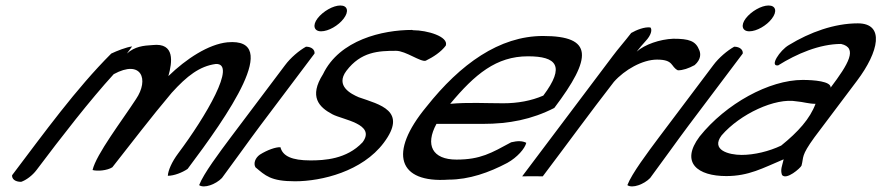

<svg xmlns="http://www.w3.org/2000/svg" viewBox="-20 -630 3209 699"><path d="M24 8C23 21 34 32 57 32C75 26 98 9 113 -11C204 -132 308 -266 394 -360C495 -415 524 -341 475 -269C425 -192 330 -68 317 -11C335 -6 370 -9 389 -21C460 -111 529 -202 605 -292C661 -354 707 -389 765 -397C845 -402 728 -204 629 -72C605 -40 592 -9 591 10C614 10 644 -2 663 -15C808 -208 1009 -494 808 -476C739 -469 658 -416 593 -353C607 -403 618 -475 536 -466C502 -464 471 -461 442 -435L461 -461C439 -458 406 -445 385 -435C257 -307 142 -148 24 8Z M1136 -563C1117 -538 1123 -516 1149 -516C1176 -516 1212 -537 1231 -562C1251 -588 1246 -610 1219 -610C1193 -610 1156 -589 1136 -563ZM820 -130C779 -75 721 2 705 44C723 57 766 41 788 18C832 -41 885 -116 927 -172L1125 -435C1127 -448 1115 -460 1094 -460C1069 -446 1038 -420 1018 -393Z M926 -67C909 -55 902 -35 910 -21C946 9 965 30 1054 30C1151 30 1299 -6 1377 -110C1465 -227 1363 -249 1286 -276C1258 -288 1200 -317 1241 -372C1294 -442 1358 -445 1422 -445C1457 -445 1512 -403 1530 -409C1557 -422 1586 -441 1603 -464C1614 -497 1535 -520 1484 -520L1480 -521C1373 -521 1216 -485 1156 -360C1104 -278 1141 -240 1190 -214C1227 -194 1350 -179 1300 -112C1242 -50 1160 -46 1110 -46C1042 -46 1009 -62 1001 -94C984 -95 953 -84 926 -67Z M1533 -242C1392 -72 1430 37 1613 24C1688 24 1761 -2 1827 -37C1863 -57 1891 -89 1896 -110C1883 -117 1865 -118 1841 -112C1769 -73 1729 -49 1642 -49C1554 -49 1527 -102 1569 -179H1738C1833 -179 1916 -195 1998 -237C2137 -421 2140 -499 1957 -499C1798 -499 1656 -397 1533 -242ZM1619 -252C1709 -360 1787 -425 1902 -425C2006 -425 2039 -390 1958 -282C1914 -263 1865 -254 1812 -254C1749 -254 1684 -258 1619 -252Z M1881 12C1908 11 1930 12 1956 12C2043 -103 2128 -220 2215 -332C2254 -376 2319 -413 2372 -413C2434 -413 2421 -387 2448 -374C2466 -374 2487 -381 2509 -393C2533 -414 2531 -435 2526 -447C2513 -481 2489 -489 2431 -489C2382 -487 2327 -468 2298 -442C2307 -454 2318 -467 2330 -480C2351 -502 2355 -522 2348 -530C2327 -533 2297 -521 2278 -510C2255 -480 2230 -452 2210 -425Z M2695 -563C2676 -538 2682 -516 2708 -516C2735 -516 2771 -537 2790 -562C2810 -588 2805 -610 2778 -610C2752 -610 2715 -589 2695 -563ZM2379 -130C2338 -75 2280 2 2264 44C2282 57 2325 41 2347 18C2391 -41 2444 -116 2486 -172L2684 -435C2686 -448 2674 -460 2653 -460C2628 -446 2597 -420 2577 -393Z M2527 -133C2455 -37 2521 11 2624 11C2706 11 2757 -18 2833 -50C2828 -27 2820 -13 2827 7C2843 27 2894 -18 2898 -27C2907 -60 2895 -61 2945 -130L3100 -336C3180 -442 3202 -545 3103 -545C3018 -545 2929 -513 2852 -466C2819 -447 2780 -387 2813 -392C2880 -434 2964 -470 3042 -470C3104 -456 3069 -397 3004 -311C3006 -334 2943 -339 2902 -339C2781 -339 2623 -253 2527 -133ZM2607 -137C2674 -215 2803 -275 2880 -261C2905 -259 2924 -252 2949 -252C2929 -198 2886 -150 2824 -100C2780 -79 2726 -66 2680 -66C2633 -66 2567 -84 2607 -137Z"/></svg>

Font: Snowfall
Style: SuperObl
Weight: 400
Designer: Jasper
Foundry: Cannot Into Space Fonts
Version: Version 0.9